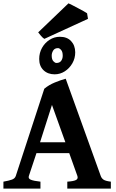

<svg xmlns="http://www.w3.org/2000/svg" viewBox="-20 -1104 679 1124"><path d="M193.4 -207.5 148.9 -73.7Q144 -58.6 160.4 -51.8Q176.8 -44.9 216.8 -40.5V0H0V-40.5Q33.2 -46.4 50.3 -52.7Q67.4 -59.1 72.3 -73.7L239.3 -584.5Q266.1 -606.9 300.8 -621.1Q335.4 -635.3 364.7 -643.1L569.8 -73.7Q574.7 -60.1 586.2 -52.2Q597.7 -44.4 628.9 -40.5V0H374V-40.5Q411.6 -43 425 -50.3Q438.5 -57.6 433.1 -73.7L385.3 -207.5ZM362.8 -271 284.2 -489.7 214.4 -271ZM420.4 -797.9Q420.4 -762.7 403.6 -733.4Q386.7 -704.1 359.4 -686.5Q332 -668.9 299.8 -668.9Q259.8 -668.9 234.6 -693.1Q209.5 -717.3 209.5 -758.8Q209.5 -794.4 226.1 -824Q242.7 -853.5 270.3 -871.1Q297.9 -888.7 330.1 -888.7Q372.6 -888.7 396.2 -863.5Q419.9 -838.4 420.4 -797.9ZM347.2 -777.8Q347.2 -801.3 337.6 -811.8Q328.1 -822.3 319.8 -822.3Q299.8 -822.3 291.3 -808.1Q282.7 -793.9 282.7 -778.8Q282.7 -756.3 292.2 -745.8Q301.8 -735.4 310.1 -735.4Q329.6 -735.4 338.4 -748.3Q347.2 -761.2 347.2 -777.8ZM239.7 -876.5Q231.9 -880.4 219.7 -894.5Q207.5 -908.7 203.6 -914.6L380.9 -1084.5Q386.2 -1082.5 401.9 -1074.5Q417.5 -1066.4 436 -1056.6Q454.6 -1046.9 470 -1038.3Q485.4 -1029.8 489.7 -1026.4L495.1 -993.7Z"/></svg>

Font: Gentium Book Plus
Style: Bold
Weight: 700
Designer: Victor Gaultney, Annie Olsen, Iska Routamaa, Becca Hirsbrunner
Foundry: SIL International
Version: Version 6.101